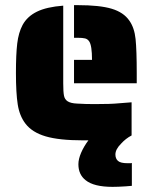

<svg xmlns="http://www.w3.org/2000/svg" viewBox="-20 -538 597 747"><path d="M512 -254V-214H268V-305H338Q338 -361 327 -377Q321 -386 311 -388.5Q301 -391 282 -391H268V-518H282Q368 -518 414.5 -504Q461 -490 483 -458Q503 -430 507.5 -386Q512 -342 512 -254ZM487 97Q491 97 493 96V185L469 187Q439 189 418 189Q345 189 313 163Q285 141 285 101Q285 81 295.5 56.5Q306 32 324 8H302Q210 8 157.5 -7.5Q105 -23 79 -57Q56 -87 49 -131.5Q42 -176 42 -254Q42 -326 47 -368.5Q52 -411 68 -441Q86 -474 123.5 -492.5Q161 -511 226 -516V-214Q226 -180 229 -165.5Q232 -151 243 -144Q255 -136 280 -135Q312 -133 348 -133Q412 -133 441 -136L492 -140V-11Q469 1 451 21Q429 43 429 63Q429 79 439 88Q449 97 476 97Z"/></svg>

Font: Saira Stencil
Style: Regular
Weight: 400
Designer: Hector Gatti with collaboration of the Omnibus-Type team
Foundry: Omnibus-Type
Version: Version 1.003